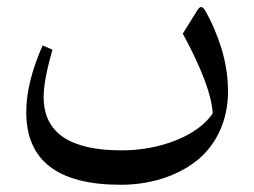

<svg xmlns="http://www.w3.org/2000/svg" viewBox="-20 -279 714 539"><path d="M321.3 143.1C175.3 143.1 102.5 93.3 102.5 -6.8C102.5 -38.1 110.8 -82.5 127.4 -139.6L99.6 -151.4C68.8 -81.5 53.7 -19.5 53.7 35.6C53.7 171.9 142.1 239.7 318.8 239.7C401.4 239.7 476.1 215.8 531.2 172.9C585.9 129.9 620.1 60.5 620.1 -21.5C620.1 -61.5 614.3 -101.6 602.1 -141.6C589.8 -181.6 574.2 -217.8 555.2 -250.5C548.3 -262.2 541.5 -262.2 534.2 -250.5L493.2 -184.6C546.9 -85.4 574.7 -10.7 577.1 39.6C555.2 71.3 520.5 96.2 473.1 115.2C425.8 133.8 375 143.1 321.3 143.1Z"/></svg>

Font: Parastoo
Style: Regular
Weight: 400
Foundry: Saber Rastikerdar (saber.rastikerdar@gmail.com)
Version: Version 2.0.1